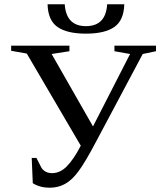

<svg xmlns="http://www.w3.org/2000/svg" viewBox="-20 -866 748 896"><path d="M32 -629V-653H304V-627L221 -614L414 -276L587 -614L514 -627V-653H708V-627L646 -614L431 -210Q377 -107 345 -65Q315 -25 284 -8Q252 10 212 10Q167 10 133 -11L128 -129H150L174 -82Q191 -58 223 -58Q260 -58 291 -89Q323 -121 357 -186L105 -616ZM560 -846Q558 -771 513.5 -740Q469 -709 381 -709Q293 -709 248.5 -740Q204 -771 202 -846H282Q289 -744 381 -744Q474 -744 480 -846Z"/></svg>

Font: Libra Serif Modern
Style: Regular
Weight: 400
Designer: Stefan Peev, Context Ltd
Foundry: Stefan Peev, Context Ltd
Version: Version 1.000